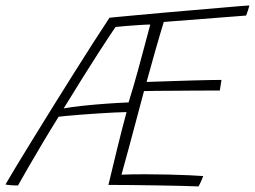

<svg xmlns="http://www.w3.org/2000/svg" viewBox="-59 -672 934 704"><path d="M669 11.5Q643.5 10.5 603.5 9.5Q563.5 8.5 516.5 7.8Q469.5 7 423 6.5Q376.5 6 338.5 6Q354.5 -61 371.2 -129.2Q388 -197.5 405 -261Q389 -261 361 -259.5Q333 -258 300.2 -256Q267.5 -254 236.8 -251.5Q206 -249 184 -247Q162 -245 156 -244Q126 -196 97 -147.2Q68 -98.5 44.5 -57.8Q21 -17 7 8Q0.5 8 -6.5 7.8Q-13.5 7.5 -20 7Q-26.5 6.5 -31.2 5.8Q-36 5 -39 4.5Q-27.5 -15.5 -1.8 -58.2Q24 -101 59 -157.8Q94 -214.5 133.2 -277.8Q172.5 -341 211.5 -403Q250.5 -465 284.5 -518Q318.5 -571 342.5 -607Q344.5 -607.5 372.8 -610Q401 -612.5 446 -616.8Q491 -621 544.5 -625.8Q598 -630.5 651.5 -635Q705 -639.5 750.2 -643.5Q795.5 -647.5 824 -649.8Q852.5 -652 855.5 -652Q853 -643 850.2 -634Q847.5 -625 843.5 -615L541.5 -591.5Q536.5 -575 527.5 -545Q518.5 -515 509 -481Q499.5 -447 491.2 -417.2Q483 -387.5 478.5 -371.5Q489.5 -372 516.2 -372.8Q543 -373.5 577.5 -374.8Q612 -376 647.2 -377Q682.5 -378 710.8 -378.5Q739 -379 753 -379L747 -340Q739.5 -340 713.2 -340Q687 -340 651 -339.8Q615 -339.5 578 -339.2Q541 -339 511.5 -338.8Q482 -338.5 469 -338Q455.5 -287 441.5 -234.8Q427.5 -182.5 413.8 -131.2Q400 -80 386.5 -31.5Q402 -32.5 429.5 -32.8Q457 -33 477 -33Q517 -33 558 -32Q599 -31 633.2 -29.5Q667.5 -28 686 -26.5Q684 -21.5 682 -16Q680 -10.5 677.5 -5.5Q675 -0.5 673 3.8Q671 8 669 11.5ZM174.5 -274.5Q201 -279.5 243 -284Q285 -288.5 330.5 -291.8Q376 -295 412.5 -296.5Q421 -323.5 429 -351Q437 -378.5 446 -410.8Q455 -443 466 -484.8Q477 -526.5 492 -582Q477.5 -582 451.5 -580.2Q425.5 -578.5 400.5 -576.5Q375.5 -574.5 364.5 -573Q357.5 -563 341 -538Q324.5 -513 299.8 -474.8Q275 -436.5 243.5 -386Q212 -335.5 174.5 -274.5Z"/></svg>

Font: Grandstander Thin Thin
Style: Italic
Weight: 250
Italic angle: -15°
Version: Version 1.200